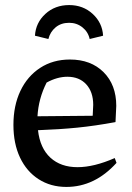

<svg xmlns="http://www.w3.org/2000/svg" viewBox="-20 -729 520 758"><path d="M242 9Q180 9 132.5 -21.5Q85 -52 59 -107Q33 -162 33 -236Q33 -312 60.5 -370Q88 -428 138.5 -461Q189 -494 256 -494Q339 -494 389 -444Q439 -394 439 -311L436 -247Q355 -232 284.5 -225Q214 -218 130 -215Q138 -144 179 -106.5Q220 -69 286 -69Q351 -69 433 -105L440 -86Q354 9 242 9ZM164 -403Q132 -340 128 -270L346 -272L348 -315Q348 -366 320.5 -396Q293 -426 246 -426Q206 -426 164 -403ZM253 -709Q308 -709 346 -674Q384 -639 387 -588L334 -575Q328 -603 305.5 -621Q283 -639 253 -639Q221 -639 199.5 -621Q178 -603 171 -575L118 -588Q121 -639 159 -674Q197 -709 253 -709Z"/></svg>

Font: Piazzolla Medium
Style: Regular
Weight: 500
Designer: Juan Pablo del Peral
Foundry: Huerta Tipografica
Version: Version 1.330